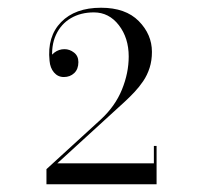

<svg xmlns="http://www.w3.org/2000/svg" viewBox="-20 -933 510 496"><path d="M100 -457V-496L240 -624Q277.5 -658.5 295 -701.5Q312.5 -744.5 312.5 -787Q312.5 -835 287 -868Q261.5 -901 222.5 -901Q188.5 -901 163 -886Q137.5 -871 124.5 -842.8Q111.5 -814.5 115.5 -776H108.5Q108.5 -788 120.2 -797Q132 -806 146.5 -806Q160 -806 171.2 -797.2Q182.5 -788.5 182.5 -772.5Q182.5 -754.5 171.8 -744.2Q161 -734 145 -734Q129.5 -734 119.5 -745.8Q109.5 -757.5 108 -776Q101.5 -838.5 137.8 -875.8Q174 -913 241 -913Q304.5 -913 338.5 -878.5Q372.5 -844 372.5 -799Q372.5 -776.5 366.5 -757.8Q360.5 -739 350 -723.5Q339.5 -708 327.2 -695Q315 -682 302.5 -670.5L128 -511H377.5V-556H384.5V-457Z"/></svg>

Font: Bodoni Moda 18pt
Style: Regular
Weight: 400
Designer: Owen Earl
Foundry: indestructible type
Version: Version 2.005